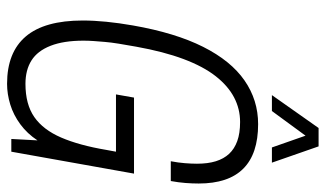

<svg xmlns="http://www.w3.org/2000/svg" viewBox="-209 -700 921 543"><g transform="rotate(90 251.5 -428.5)"><path d="M217 12Q128 12 83 -41Q38 -94 38 -202Q38 -233 41.5 -268.5Q45 -304 52 -344Q73 -464 112.5 -542.5Q152 -621 207.5 -659.5Q263 -698 331 -698Q373 -698 404.5 -687.5Q436 -677 457 -656Q478 -635 488.5 -603.5Q499 -572 499 -530Q499 -512 497.5 -492.5Q496 -473 492 -451H436Q440 -472 441.5 -491Q443 -510 443 -525Q443 -556 436 -578.5Q429 -601 415 -616Q401 -631 379 -639Q357 -647 325 -647Q288 -647 255.5 -630Q223 -613 195.5 -578Q168 -543 147 -487Q126 -431 112 -353Q107 -325 103.5 -303.5Q100 -282 98.5 -264Q97 -246 96 -232Q95 -218 95 -204Q95 -148 109.5 -111Q124 -74 151 -57Q178 -40 217 -40Q275 -40 311 -65Q347 -90 369 -141Q391 -192 404 -269L409 -296H247L256 -347H471L409 0H373L377 -74Q358 -45 331.5 -25.5Q305 -6 275.5 3Q246 12 217 12ZM249 -737 342 -869H394L440 -737H397L355 -857H382L294 -737Z"/></g></svg>

Font: Archivo ExtraCondensed ExtraLight
Style: Italic
Weight: 250
Width: 2
Italic angle: -10°
Designer: Hector Gatti
Foundry: Omnibus-Type
Version: Version 2.001